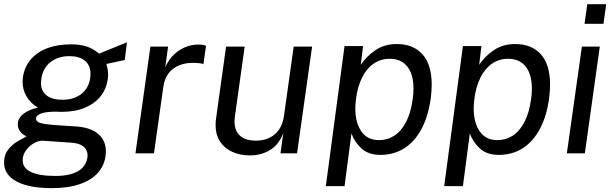

<svg xmlns="http://www.w3.org/2000/svg" viewBox="-25 -754 3011 944"><path d="M-5 45Q-5 40 -4 29Q-0.5 1.5 16 -19.2Q32.5 -40 50.5 -52Q68.5 -64 91.5 -75.5Q102.5 -81 105 -83Q102.5 -84.5 90.5 -92.2Q78.5 -100 70.5 -113Q62.5 -126 62.5 -142Q62.5 -148 63 -151.5Q66 -175.5 91 -195Q116 -214.5 161.5 -225Q126 -245.5 106 -279Q86 -312.5 86 -353Q86 -363 87.5 -373.5Q94.5 -422.5 124.2 -459.2Q154 -496 205 -516Q256 -536 324.5 -536Q372 -536 404 -524.5Q436 -513 462 -490L495.5 -504Q522 -514.5 550 -526Q578 -537.5 599 -546L588.5 -459L498 -439.5Q506.5 -412.5 506.5 -386Q506.5 -376 505 -366Q499 -319.5 471 -282.8Q443 -246 393.8 -225Q344.5 -204 277.5 -204Q261 -204 247 -205Q197 -204.5 174.5 -195Q152 -185.5 152 -171Q152 -156.5 171.2 -150Q190.5 -143.5 239.5 -139.5L291.5 -136L347 -132.5Q418.5 -128 457 -96.2Q495.5 -64.5 495.5 -10Q495.5 1 494 13Q487.5 60.5 456 96Q424.5 131.5 367.5 151.2Q310.5 171 230 171Q118 171 56.5 138.2Q-5 105.5 -5 45ZM247.5 111Q318 111 358.2 87.8Q398.5 64.5 405 19Q405.5 16 405.5 10Q405.5 -17 385.5 -33.5Q365.5 -50 325 -52.5L187 -62Q166.5 -63.5 142.8 -50.5Q119 -37.5 102.8 -14.8Q86.5 8 86.5 34.5Q86.5 71.5 126.5 91.2Q166.5 111 247.5 111ZM176.5 -346.5Q176.5 -306.5 204 -285Q231.5 -263.5 282.5 -263.5Q338 -263.5 374.8 -292Q411.5 -320.5 419 -372.5Q420 -379 420 -390.5Q420 -433 392.5 -455.5Q365 -478 317 -478Q260.5 -478 222.8 -448.2Q185 -418.5 178 -364.5Q176.5 -355.5 176.5 -346.5Z M714.5 -525H801.5L787.5 -424Q812.5 -478.5 856.8 -506.8Q901 -535 951 -535Q977 -535 988 -528.5L975 -438Q969.5 -441.5 959 -443Q948.5 -444.5 939 -444.5Q933.5 -445 923 -445Q865 -445 825.8 -415.5Q786.5 -386 778 -327L732 0H641Z M1035 -139Q1035 -155 1037 -169L1086.5 -525H1178L1129.5 -178.5Q1128 -166.5 1128 -155.5Q1128 -112 1154.5 -87.2Q1181 -62.5 1233 -62.5Q1289 -62.5 1325.8 -93.5Q1362.5 -124.5 1371 -183.5L1419 -525H1509.5L1435.5 0H1354L1368 -100.5Q1347.5 -44.5 1304 -17.2Q1260.5 10 1205 10Q1156.5 10 1118 -7Q1079.5 -24 1057.2 -57.5Q1035 -91 1035 -139Z M1669 -527.5H1760L1749 -435.5Q1776 -476.5 1820.5 -507Q1865 -537.5 1926 -537.5Q2006.5 -537.5 2052 -487.2Q2097.5 -437 2097.5 -337.5Q2097.5 -307.5 2093 -272Q2081 -183 2047.5 -120.2Q2014 -57.5 1962.8 -25Q1911.5 7.5 1846 7.5Q1786.5 7.5 1752.5 -23.8Q1718.5 -55 1703 -98L1669 161H1577ZM1722 -220.5Q1722 -150.5 1751.8 -107.8Q1781.5 -65 1838.5 -65Q1880 -65 1914.2 -87.2Q1948.5 -109.5 1972 -155.2Q1995.5 -201 2004.5 -269Q2008 -293.5 2008 -318.5Q2008 -387.5 1978 -426.2Q1948 -465 1891 -465Q1846 -465 1811.2 -440.5Q1776.5 -416 1754.8 -371.8Q1733 -327.5 1725.5 -269Q1722 -240 1722 -220.5Z M2251 -527.5H2342L2331 -435.5Q2358 -476.5 2402.5 -507Q2447 -537.5 2508 -537.5Q2588.5 -537.5 2634 -487.2Q2679.5 -437 2679.5 -337.5Q2679.5 -307.5 2675 -272Q2663 -183 2629.5 -120.2Q2596 -57.5 2544.8 -25Q2493.5 7.5 2428 7.5Q2368.5 7.5 2334.5 -23.8Q2300.5 -55 2285 -98L2251 161H2159ZM2304 -220.5Q2304 -150.5 2333.8 -107.8Q2363.5 -65 2420.5 -65Q2462 -65 2496.2 -87.2Q2530.5 -109.5 2554 -155.2Q2577.5 -201 2586.5 -269Q2590 -293.5 2590 -318.5Q2590 -387.5 2560 -426.2Q2530 -465 2473 -465Q2428 -465 2393.2 -440.5Q2358.5 -416 2336.8 -371.8Q2315 -327.5 2307.5 -269Q2304 -240 2304 -220.5Z M2836 -525H2924L2850.5 0H2762ZM2862.5 -733.5H2955.5L2942 -637H2849Z"/></svg>

Font: 1883 Sans
Style: Italic
Weight: 400
Italic angle: -8°
Designer: 1883 Sans project is a fork of Public Sans.
Version: Version 1.009